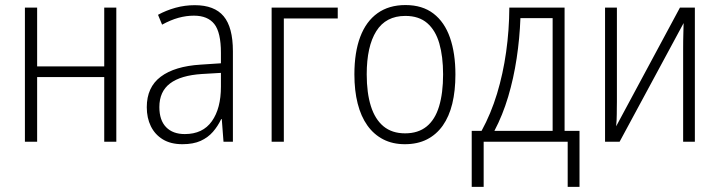

<svg xmlns="http://www.w3.org/2000/svg" viewBox="-20 -561 2849 760"><path d="M127 -530.8V-298.3H392.6V-530.8H440.4V0H392.6V-255.9H127V0H78.6V-530.8Z M751 -540.5Q828.6 -540.5 865.2 -496.8Q901.9 -453.1 901.9 -357.9V0H864.7L857.9 -89.4H855.5Q842.3 -61.5 822.8 -39.1Q803.2 -16.6 774.2 -3.4Q745.1 9.8 702.1 9.8Q655.8 9.8 624.5 -9.3Q593.3 -28.3 577.1 -61.3Q561 -94.2 561 -136.7Q561 -215.8 616.2 -257.3Q671.4 -298.8 774.4 -305.2L854.5 -310.5V-352.1Q854.5 -432.6 828.4 -465.8Q802.2 -499 747.6 -499Q717.3 -499 686.3 -490.5Q655.3 -481.9 621.6 -463.4L605.5 -502.4Q637.7 -520 674.8 -530.3Q711.9 -540.5 751 -540.5ZM854.5 -272.5 779.3 -268.1Q695.3 -262.7 653.1 -230.7Q610.8 -198.7 610.8 -137.2Q610.8 -85 637.5 -57.6Q664.1 -30.3 711.4 -30.3Q782.7 -30.3 818.6 -81.1Q854.5 -131.8 854.5 -217.8Z M1316.9 -530.8V-487.8H1103.5V0H1055.2V-530.8Z M1782.7 -266.1Q1782.7 -201.7 1770.3 -150.6Q1757.8 -99.6 1732.7 -64Q1707.5 -28.3 1670.2 -9.3Q1632.8 9.8 1582.5 9.8Q1534.2 9.8 1497.1 -9.3Q1460 -28.3 1434.3 -64.2Q1408.7 -100.1 1395.8 -151.1Q1382.8 -202.1 1382.8 -266.6Q1382.8 -354 1406 -415.3Q1429.2 -476.6 1474.4 -508.8Q1519.5 -541 1585 -541Q1651.9 -541 1695.8 -507.3Q1739.7 -473.6 1761.2 -411.9Q1782.7 -350.1 1782.7 -266.1ZM1431.6 -266.6Q1431.6 -193.4 1448 -141.1Q1464.4 -88.9 1498 -61Q1531.7 -33.2 1583.5 -33.2Q1635.3 -33.2 1668.7 -60.3Q1702.1 -87.4 1718 -139.9Q1733.9 -192.4 1733.9 -266.6Q1733.9 -336.9 1719 -388.9Q1704.1 -440.9 1671.1 -469.5Q1638.2 -498 1584.5 -498Q1507.3 -498 1469.5 -437.7Q1431.6 -377.4 1431.6 -266.6Z M2214.8 -530.8V-43H2273.9V178.7H2227.1V0H1894.5V178.7H1847.2V-43H1886.2Q1923.3 -110.8 1947.3 -189.7Q1971.2 -268.6 1983.4 -355Q1995.6 -441.4 1996.1 -530.8ZM2167.5 -489.3H2040Q2037.1 -409.2 2025.1 -330.1Q2013.2 -251 1991.5 -178Q1969.7 -105 1937 -43H2167.5Z M2421.9 -530.8V-158.2Q2421.9 -146.5 2421.6 -134.3Q2421.4 -122.1 2421.4 -109.6Q2421.4 -97.2 2420.7 -85.2Q2419.9 -73.2 2418.9 -61L2671.4 -530.8H2730.5V0H2684.1V-366.2Q2684.1 -382.8 2684.3 -400.4Q2684.6 -418 2685.1 -435.8Q2685.5 -453.6 2686 -469.7L2432.6 0H2375V-530.8Z"/></svg>

Font: Open Sans SemiCondensed Light
Style: Regular
Weight: 300
Width: 4
Designer: Monotype Design Team
Foundry: Monotype Imaging Inc.
Version: Version 3.000